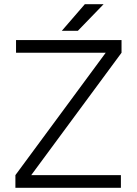

<svg xmlns="http://www.w3.org/2000/svg" viewBox="-20 -890 648 910"><path d="M273 -744H349L471 -870H382ZM53 0H553V-60H128L556 -640V-700H56V-640H481L53 -60Z"/></svg>

Font: Unageo Variable
Style: Regular
Weight: 300
Designer: Richard Sepsi
Foundry: Richard Sepsi
Version: Version 2.200